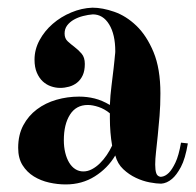

<svg xmlns="http://www.w3.org/2000/svg" viewBox="-20 -446 516 505"><path d="M403.8 19Q414.6 18.1 424.3 8.3Q432.6 0 441.4 -18.3Q450.2 -36.6 456.1 -70.8L474.1 -68.8Q467.3 -28.3 455.8 -6.8Q444.3 14.6 432.6 24.4Q418.9 36.1 403.8 37.1Q392.1 37.1 373.8 33.7Q355.5 30.3 337.4 21.7Q319.3 13.2 304.2 -1Q289.1 -15.1 283.2 -37.1Q263.2 -3.4 229.5 17.8Q195.8 39.1 152.8 39.1Q131.3 39.1 109.4 34.2Q87.4 29.3 69.1 18.1Q50.8 6.8 39.3 -11.5Q27.8 -29.8 27.8 -57.1Q27.8 -91.3 41.3 -116.5Q54.7 -141.6 77.1 -158.4Q99.6 -175.3 128.4 -183.6Q157.2 -191.9 188 -191.9Q209 -191.9 228.8 -187Q248.5 -182.1 269 -169.9Q270 -194.8 273.2 -219.7Q276.4 -244.6 278.8 -266.1Q280.3 -278.8 281 -286.6Q281.7 -294.4 282.2 -299.3Q282.7 -304.2 283 -306.6Q283.2 -309.1 283.2 -311Q283.2 -355.5 267.1 -381.8Q251 -408.2 224.1 -408.2Q211.4 -407.2 198.2 -403.8Q185.1 -400.4 174.3 -394.3Q163.6 -388.2 156.7 -379.2Q149.9 -370.1 149.9 -357.9Q149.9 -344.7 158.2 -337.2Q166.5 -329.6 176.5 -322Q186.5 -314.5 194.8 -304.7Q203.1 -294.9 203.1 -277.8Q203.1 -259.8 197.5 -247.8Q191.9 -235.8 182.6 -228.5Q173.3 -221.2 161.6 -218Q149.9 -214.8 138.2 -214.8Q126 -214.8 114 -219Q102.1 -223.1 92.5 -231.9Q83 -240.7 76.9 -254.9Q70.8 -269 70.8 -289.1Q70.8 -315.9 84 -340.3Q97.2 -364.7 118.7 -383.3Q140.1 -401.9 167.5 -413.3Q194.8 -424.8 223.1 -425.8Q249.5 -425.8 280.5 -415Q311.5 -404.3 338.6 -378.4Q365.7 -352.5 383.8 -309.1Q401.9 -265.6 401.9 -200.2Q401.9 -169.4 399.7 -141.6Q397.5 -113.8 395 -90.1Q392.6 -66.4 390.4 -46.9Q388.2 -27.3 388.2 -13.2Q388.2 1 390.9 9.3Q393.6 17.6 401.9 19ZM274.9 -63Q272 -79.6 270.5 -97.9Q269 -116.2 269 -134.8V-147.9Q255.4 -159.2 239.5 -164.6Q223.6 -169.9 210.9 -169.9Q180.2 -169.9 164.1 -144.5Q147.9 -119.1 147.9 -77.1Q147.9 -59.6 151.6 -44.4Q155.3 -29.3 161.9 -18.3Q168.5 -7.3 178 -1.2Q187.5 4.9 199.2 4.9Q210.9 4.9 221.9 -1Q232.9 -6.8 242.7 -16.4Q252.4 -25.9 260.7 -38.1Q269 -50.3 274.9 -63Z"/></svg>

Font: Purple Purse
Style: Regular
Weight: 400
Designer: Astigmatic (AOETI)
Foundry: Astigmatic (AOETI)
Version: Version 1.000